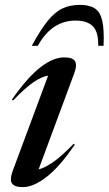

<svg xmlns="http://www.w3.org/2000/svg" viewBox="-20 -757 446 788"><path d="M32.5 -56.5 177.5 -446.5Q153.5 -443.5 119.8 -421.2Q86 -399 33.5 -344.5L28.5 -348Q93.5 -440.5 146 -481Q198.5 -521.5 243.5 -521.5Q279.5 -521.5 288.2 -505.2Q297 -489 285 -457L138.5 -62Q160.5 -66.5 195 -89.5Q229.5 -112.5 282.5 -167L287 -163.5Q223.5 -70.5 169.8 -29.8Q116 11 74 11Q39 11 29 -4.5Q19 -20 32.5 -56.5ZM289.5 -672.5Q243 -672.5 204.5 -648Q166 -623.5 135 -569H110.5Q146 -634.5 175.5 -671Q205 -707.5 236.2 -722.2Q267.5 -737 308.5 -737Q347 -737 369.2 -722.5Q391.5 -708 399.8 -671.5Q408 -635 405 -569H383Q384.5 -624 362 -648.2Q339.5 -672.5 289.5 -672.5Z"/></svg>

Font: Newsreader 72pt Medium
Style: Italic
Weight: 500
Italic angle: -17°
Designer: Hugues Gentile
Foundry: Production Type
Version: Version 1.003; ttfautohint (v1.8.3)